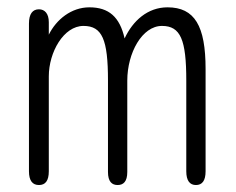

<svg xmlns="http://www.w3.org/2000/svg" viewBox="-20 -508 659 537"><path d="M309 9.5C325 9.5 336 0 336 -27V-282.5C336 -360 377.5 -435.5 433 -435.5C485 -435.5 501 -397 501 -283V-29C501 -2.5 511 9.5 528 9.5C545.5 9.5 555 -2.5 555 -29V-315C555 -435.5 524.5 -487.5 448.5 -487.5C393 -487.5 351.5 -450 328.5 -400.5C315 -460.5 284.5 -487.5 230 -487.5C179.5 -487.5 137.5 -453.5 116.5 -411V-446C116.5 -470 105 -482 89 -482C71 -482 61 -469 61 -442V-29C61 -2.5 71 9.5 89 9.5C107 9.5 116.5 -2.5 116.5 -29V-294.5C116.5 -362 158 -435.5 213.5 -435.5C266 -435.5 282 -397 282 -283V-27C282 0 293 9.5 309 9.5Z"/></svg>

Font: RTM Light Light
Style: Regular
Weight: 300
Designer: after Tyler Finck
Foundry: An Endless Supply
Version: Version 1.000;Glyphs 3.2.1 (3258)